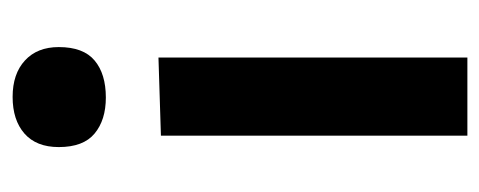

<svg xmlns="http://www.w3.org/2000/svg" viewBox="-254 -526 779 312"><g transform="rotate(-90 136.0 -369.5)"><path d="M72 0V-498L199 -502V0ZM134 -587.5Q97.5 -587.5 75.5 -605.8Q53.5 -624 53.5 -664Q53.5 -700.5 75.5 -719.8Q97.5 -739 135 -739Q172.5 -739 194.2 -719Q216 -699 216 -664Q216 -624 194.2 -605.8Q172.5 -587.5 134 -587.5Z"/></g></svg>

Font: Commissioner SemiBold
Style: Regular
Weight: 600
Designer: Kostas Bartsokas
Foundry: Kostas Bartsokas
Version: Version 1.000; ttfautohint (v1.8.3)